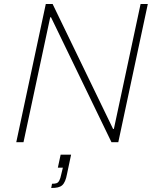

<svg xmlns="http://www.w3.org/2000/svg" viewBox="-20 -708 778 956"><path d="M61 0 208 -688H242L543 -66H547L680 -688H716L569 0H535L234 -622H230L97 0ZM235 228 239 207Q254 207 262 204Q270 201 275.5 190.5Q281 180 285 160L293 127H268L282 62H334L314 157Q310 179 304 193Q298 207 289.5 214.5Q281 222 268 225Q255 228 235 228Z"/></svg>

Font: Saira Thin
Style: Italic
Weight: 100
Italic angle: -12°
Designer: Hector Gatti with collaboration of the Omnibus-Type team
Foundry: Omnibus-Type
Version: Version 1.101